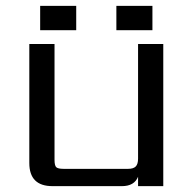

<svg xmlns="http://www.w3.org/2000/svg" viewBox="-20 -635 667 655"><path d="M500 -615V-532H377V-615ZM240 -615V-532H117V-615ZM451 -485H537V0H451V-32Q438 0 396 0H159Q80 0 80 -79V-485H166V-90Q166 -70 172 -64.5Q178 -59 197 -59H417Q435 -59 443 -67Q451 -75 451 -94Z"/></svg>

Font: Sarpanch
Style: Regular
Weight: 400
Designer: Manushi Parikh (Devanagari and Latin), Jyotish Sonowal (Devanagari)
Foundry: Indian Type Foundry
Version: Version 2.004;PS 1.0;hotconv 1.0.78;makeotf.lib2.5.61930; tt